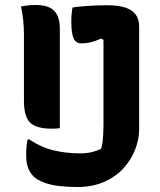

<svg xmlns="http://www.w3.org/2000/svg" viewBox="-20 -730 640 770"><path d="M64 -704Q79 -707 92.5 -708.5Q106 -710 123 -710Q174 -710 197 -687Q220 -664 220 -613Q220 -564 220 -514Q220 -464 220 -414.5Q220 -365 220 -315.5Q220 -266 220 -216Q214 -215 206 -214.5Q198 -214 187 -214Q125 -214 100.5 -238.5Q76 -263 76 -326Q76 -370 76 -414.5Q76 -459 76 -503Q76 -547 76 -591Q76 -621 73 -649Q70 -677 64 -704ZM301 -115Q328 -115 348.5 -120Q369 -125 385 -133Q390 -147 391.5 -161.5Q393 -176 394 -193Q395 -210 395 -230Q395 -273 395 -317.5Q395 -362 395 -409Q395 -456 395 -507Q395 -558 395 -614L413 -561L376 -580L419 -597Q408 -589 394.5 -581Q381 -573 366.5 -567.5Q352 -562 336.5 -559Q321 -556 306 -556Q284 -556 275 -576.5Q266 -597 266 -644Q266 -662 267.5 -676.5Q269 -691 271 -700Q292 -703 315 -705Q338 -707 362 -708Q386 -709 408 -709Q455 -709 483 -699.5Q511 -690 524.5 -671.5Q538 -653 538 -623Q538 -579 538 -530.5Q538 -482 538 -429.5Q538 -377 538 -322Q538 -267 538 -212Q538 -171 522 -130Q506 -89 475 -55Q444 -21 397.5 -0.5Q351 20 289 20Q251 20 217 16Q183 12 156.5 2Q130 -8 115 -22Q100 -37 92.5 -57Q85 -77 85 -108Q85 -129 86.5 -144Q88 -159 91 -171H97Q145 -139 195 -127Q245 -115 301 -115Z"/></svg>

Font: Recursive Casual
Style: Bold
Weight: 700
Version: Version 1.085